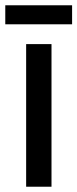

<svg xmlns="http://www.w3.org/2000/svg" viewBox="-37 -707 293 727"><path d="M158 0H62V-540H158ZM236 -687V-615H-17V-687Z"/></svg>

Font: Noto Sans Lao Looped ExtraCondensed Medium
Style: Regular
Weight: 500
Width: 2
Designer: Mark Frömberg, Ben Mitchell
Foundry: The Fontpad Ltd
Version: Version 1.002; ttfautohint (v1.8.4.7-5d5b)